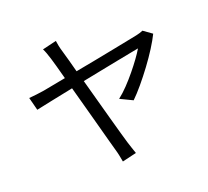

<svg xmlns="http://www.w3.org/2000/svg" viewBox="-139 -965 1278 1181"><g transform="rotate(-20 500.0 -375.0)"><path d="M338 -794Q340 -778 344 -759Q348 -740 355 -717Q363 -690 373 -653.5Q383 -617 394 -575Q459 -587 526.5 -600Q594 -613 654.5 -625Q715 -637 757.5 -645.5Q800 -654 815 -657Q826 -659 838.5 -663Q851 -667 860 -671L916 -631Q898 -594 868.5 -547.5Q839 -501 803 -452.5Q767 -404 730.5 -360.5Q694 -317 663 -287L582 -326Q613 -350 645 -383.5Q677 -417 706.5 -453Q736 -489 759.5 -521.5Q783 -554 797 -578Q786 -576 749.5 -569Q713 -562 659.5 -551.5Q606 -541 543 -528.5Q480 -516 415 -503Q433 -436 452.5 -366Q472 -296 489 -233Q506 -170 519.5 -123.5Q533 -77 539 -56Q544 -40 551.5 -17.5Q559 5 565 22L472 44Q469 27 464.5 4.5Q460 -18 454 -38Q448 -58 435.5 -105Q423 -152 405.5 -216Q388 -280 369 -350.5Q350 -421 332 -486Q246 -469 178 -454.5Q110 -440 86 -435L64 -520Q90 -522 113.5 -525Q137 -528 164 -532Q177 -534 217 -542Q257 -550 312 -560Q299 -609 289 -645Q279 -681 274 -697Q258 -750 246 -772Z"/></g></svg>

Font: Source Han Sans SC
Style: Regular
Weight: 400
Designer: Ryoko NISHIZUKA 西塚涼子 (kana, bopomofo & ideographs); Paul D. Hunt (Latin, Greek & Cyrillic); Sandoll Communications 산돌커뮤니
Foundry: Adobe
Version: Version 2.002;hotconv 1.0.116;makeotfexe 2.5.65601; ttfautoh